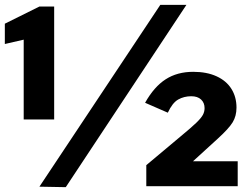

<svg xmlns="http://www.w3.org/2000/svg" viewBox="-39 -770 1017 794"><path d="M59 -606 -19 -588V-672L124 -743H185V-276H59ZM233 4 124 2 624 -750H732ZM566 -87 708 -206Q754 -244 773.5 -263Q793 -282 800 -295Q807 -308 807 -323Q807 -345 792.5 -358.5Q778 -372 752 -372Q722 -372 698 -358.5Q674 -345 655 -304L561 -345Q598 -411 646 -442Q694 -473 760 -473Q816 -473 856.5 -454.5Q897 -436 918 -402.5Q939 -369 939 -325Q939 -290 923 -264Q907 -238 862 -197L759 -103H944V0H566Z"/></svg>

Font: Morrison Black
Style: Regular
Weight: 900
Designer: Pablo Impallari, Rodrigo Fuenzalida (Modified by Dan O. Williams)
Version: Version 0.03;June 6, 2019;FontCreator 11.5.0.2425 64-bit; tt